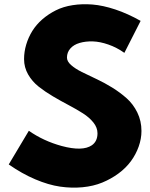

<svg xmlns="http://www.w3.org/2000/svg" viewBox="-20 -865 705 900"><path d="M21 -94.2 115.2 -252Q183.6 -204.1 269 -180.7Q367.2 -154.3 410.6 -184.1Q437 -202.6 437 -240.2Q437 -266.6 418 -290.5Q398.9 -314.5 368.7 -333.7Q338.4 -353 301.8 -372.3Q265.1 -391.6 228.3 -413.3Q191.4 -435.1 161.1 -459Q130.9 -482.9 111.8 -516.1Q92.8 -549.3 92.8 -587.9Q92.8 -622.1 102.8 -655.8Q112.8 -689.5 131.3 -719.5Q149.9 -749.5 178.2 -774.2Q206.5 -798.8 241.5 -816.4Q276.4 -834 320.6 -840.8Q364.7 -847.7 413.6 -843.8Q462.4 -839.8 520.5 -820.6Q578.6 -801.3 639.2 -767.1L563 -617.2Q527.3 -642.6 488 -656.2Q448.7 -669.9 415 -670.9Q381.3 -671.9 353.5 -663.8Q325.7 -655.8 309.8 -637.7Q293.9 -619.6 293.9 -595.2Q293.9 -577.1 313.2 -560.1Q332.5 -543 363.3 -527.6Q394 -512.2 431.4 -494.9Q468.8 -477.5 505.9 -454.6Q543 -431.6 573.7 -404.3Q604.5 -377 623.8 -337.4Q643.1 -297.9 643.1 -251Q643.1 -214.4 630.1 -178Q617.2 -141.6 593.8 -109.6Q570.3 -77.6 535.6 -52Q501 -26.4 459.5 -9.3Q418 7.8 366.9 12.7Q315.9 17.6 261.7 9.8Q207.5 2 145.3 -24.4Q83 -50.8 21 -94.2Z"/></svg>

Font: Hussar Preview
Style: Bold
Weight: 700
Foundry: Cannot Into Space Fonts, PlusOne Fonts
Version: Version 2.29RC2 "Millennial"